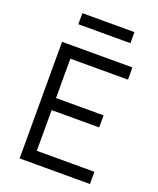

<svg xmlns="http://www.w3.org/2000/svg" viewBox="-160 -981 884 1077"><g transform="rotate(20 282.0 -443.0)"><path d="M90 0H510V-73H166V-316H450V-388H166V-623H510V-696H90ZM142 -820H453V-886H142Z"/></g></svg>

Font: TitilliumText22L
Style: 400 wt
Weight: 400
Designer: Campivisivi
Foundry: Campivisivi
Version: 1.000